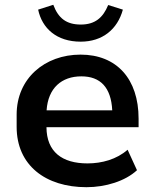

<svg xmlns="http://www.w3.org/2000/svg" viewBox="-20 -780 646 811"><path d="M345.2 10.7C426.3 10.7 509.3 -15.1 558.6 -61L519 -147.5C472.7 -106.9 410.6 -89.8 349.6 -89.8C242.7 -89.8 176.8 -138.2 176.3 -242.7H565.4V-278.8C565.4 -446.3 473.1 -549.3 320.3 -549.3C168.9 -549.3 50.3 -448.7 50.3 -295.9V-244.1C50.3 -81.5 172.9 10.7 345.2 10.7ZM323.7 -457.5C403.8 -457.5 449.2 -411.1 454.1 -314H176.8C183.1 -408.2 240.2 -457.5 323.7 -457.5ZM320.8 -604C412.6 -604 476.1 -655.8 499 -739.3L437 -758.8C415 -705.1 381.3 -676.3 321.3 -676.3C261.2 -676.3 226.6 -702.1 205.1 -759.8L141.1 -739.3C157.7 -660.6 218.8 -604 320.8 -604Z"/></svg>

Font: Winston SemiBold
Style: Regular
Weight: 600
Designer: Vernon Adams, Kim Jin-seong, David Berlow, Cristiano Sobral
Foundry: The Winston Project Authors
Version: Version 3.004